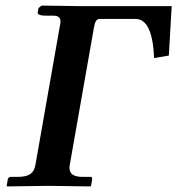

<svg xmlns="http://www.w3.org/2000/svg" viewBox="-20 -667 635 688"><path d="M230 -76.2Q229 -72.3 229 -64.9Q229 -32.7 276.9 -33.2H304.2Q311.5 -33.2 310.1 -23.9L306.2 -1L304.2 1Q190.4 -1 153.8 -1Q153.8 -1 5.9 1L3.9 -1L7.8 -23.9Q9.8 -32.7 18.1 -33.2H43.9Q73.7 -33.2 88.4 -43.2Q103 -53.2 106.9 -76.2L193.8 -569.8Q196.8 -583 196.8 -589.8Q196.8 -610.8 171.9 -610.8H143.1Q129.9 -610.8 121.8 -614Q113.8 -617.2 115.2 -623L118.2 -638.2L128.9 -647Q255.9 -645 269 -645H595.2L585 -467.8L532.2 -459Q526.4 -599.1 465.8 -599.1H335.9Q321.8 -599.1 316.9 -569.8Z"/></svg>

Font: Linux Libertine O
Style: Semibold Italic
Weight: 600
Italic angle: -11.5°
Designer: Philipp H. Poll
Foundry: Philipp H. Poll
Version: Version 5.1.2